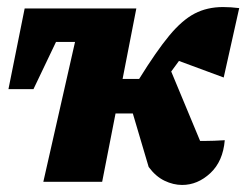

<svg xmlns="http://www.w3.org/2000/svg" viewBox="-20 -516 699 545"><path d="M402 -42 357 -194H308L270 0H103L193 -397H139L75 -263H4L50 -492H367L328 -292H375Q424 -371 460.5 -415Q497 -459 532.5 -477.5Q568 -496 613 -496Q635 -496 659 -493L615 -296L488 -343Q477 -328 466 -313L548 -116Q555 -116 564 -116Q575 -116 588 -116.5Q601 -117 618 -118Q613 -58 577 -24.5Q541 9 497 9Q472 9 447 -3Q422 -15 402 -42Z"/></svg>

Font: Piazzolla ExtraBold
Style: Italic
Weight: 800
Italic angle: -11.3°
Designer: Juan Pablo del Peral
Foundry: Huerta Tipografica
Version: Version 1.330